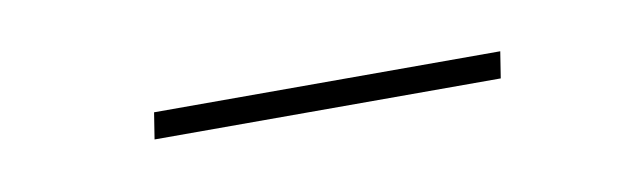

<svg xmlns="http://www.w3.org/2000/svg" viewBox="-22 -362 452 136"><g transform="rotate(-10 204.5 -293.5)"><path d="M87 -303H336L333 -284H84Z"/></g></svg>

Font: Bitter Pro Thin
Style: Italic
Weight: 250
Italic angle: -9°
Designer: Sol Matas, and Bitter project Authors
Foundry: Sol Matas
Version: Version 1.010